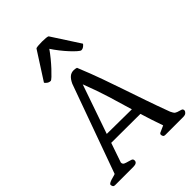

<svg xmlns="http://www.w3.org/2000/svg" viewBox="-296 -1041 1158 1158"><g transform="rotate(-45 282.5 -462.0)"><path d="M-15 0Q-27 0 -30.5 -7Q-34 -14 -34 -20Q-34 -26 -26 -30.5Q-18 -35 -7.5 -38.5Q3 -42 14 -44.5Q25 -47 30 -50L234 -615Q246 -641 261 -654Q276 -667 297 -667Q310 -667 322 -663Q358 -575 383 -504.5Q408 -434 430.5 -368Q453 -302 476.5 -233.5Q500 -165 532 -79Q541 -59 549 -53Q557 -47 580 -41Q589 -39 594 -35.5Q599 -32 599 -22Q599 -17 591 -8.5Q583 0 565 0H413Q401 0 397.5 -7Q394 -14 394 -20Q394 -29 406 -33L444 -50Q430 -89 418.5 -125Q407 -161 396 -196Q329 -196 272.5 -196.5Q216 -197 148 -197L105 -72Q105 -58 116 -53Q127 -48 139.5 -45Q152 -42 162.5 -38Q173 -34 173 -22Q173 0 139 0ZM167 -254Q229 -254 276.5 -253Q324 -252 379 -252Q357 -327 334 -402.5Q311 -478 276 -568ZM154 -719Q140 -719 129 -728Q118 -737 118 -741L231 -917Q233 -921 249 -922.5Q265 -924 284 -924Q302 -924 317.5 -922.5Q333 -921 336 -917L450 -741Q450 -737 439 -728Q428 -719 416 -719Q410 -719 394.5 -732.5Q379 -746 359.5 -767Q340 -788 320 -813.5Q300 -839 285 -862Q269 -839 248.5 -814Q228 -789 208.5 -768Q189 -747 174 -733Q159 -719 154 -719Z"/></g></svg>

Font: Asar
Style: Regular
Weight: 400
Designer: Eben Sorkin
Foundry: Eben Sorkin, Pria Ravichandran
Version: Version 1.003; ttfautohint (v1.3) -l 8 -r 50 -G 0 -x 0 -H 45